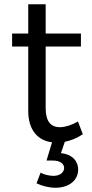

<svg xmlns="http://www.w3.org/2000/svg" viewBox="-20 -668 432 904"><path d="M267 53 285 0H284C314 -6 343 -18 370 -36L347 -96C317 -79 290 -70 263 -69C220 -69 195 -95 195 -159V-449H361V-510H195V-648H113V-510H37V-449H113V-146C113 -53 160 -6 225 2L199 88H230C264 88 282 104 282 123C282 141 265 160 232 160C212 160 187 154 171 145L152 195C176 207 210 216 241 216C304 216 348 182 348 130C348 94 324 59 267 53Z"/></svg>

Font: Juman Normal
Style: Regular
Weight: 300
Designer: Bandar Raffah (Arabic) Julieta Ulanovsky (Latin)
Foundry: Caramella
Version: Version 5.022;PS 005.022;hotconv 1.0.88;makeotf.lib2.5.64775